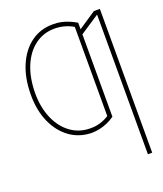

<svg xmlns="http://www.w3.org/2000/svg" viewBox="-140 -646 798 941"><g transform="rotate(-20 259.5 -175.0)"><path d="M247.1 -11.7Q274.4 -11.2 299.1 -18.8Q323.7 -26.4 344.7 -40V-360.4H367.2V-28.3Q347.7 -14.6 328.1 -6.1Q308.6 2.4 288.6 6.8Q268.6 11.2 247.1 11.7Q183.1 11.2 133.5 -23.9Q84 -59.1 56.2 -121.1Q28.3 -183.1 28.3 -262.7V-264.6Q28.3 -352.1 56.2 -417.2Q84 -482.4 133.5 -518.3Q183.1 -554.2 247.1 -553.7Q269 -554.2 289.1 -550Q309.1 -545.9 328.6 -537.8Q348.1 -529.8 367.2 -518.6V-216.8H344.7V-504.9Q323.7 -517.6 299.1 -524.4Q274.4 -531.2 247.1 -531.2Q189.9 -531.2 145.5 -498.3Q101.1 -465.3 76.2 -405.5Q51.3 -345.7 50.8 -264.6V-262.7Q51.3 -189.5 76.2 -132.6Q101.1 -75.7 145.3 -43.7Q189.5 -11.7 247.1 -11.7ZM490.2 -545.9V204.1H467.8V-524.4L361.3 -454.1V-480.5L459 -545.9Z"/></g></svg>

Font: Inter Tight Thin
Style: Regular
Weight: 250
Designer: Rasmus Andersson
Foundry: rsms
Version: Version 3.004